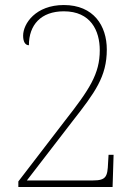

<svg xmlns="http://www.w3.org/2000/svg" viewBox="-20 -744 550 764"><path d="M53 0H428L432 -128H412L410 -95C408 -41 402 -26 350 -26H87L268 -261C358 -376 405 -439 405 -547C405 -641 353 -724 234 -724C122 -724 72 -650 72 -602C72 -577 81 -564 95 -564C95 -645 143 -699 234 -699C341 -699 377 -622 377 -544C377 -450 336 -388 238 -263L53 -22Z"/></svg>

Font: Noto Serif SemiCondensed Thin
Style: Regular
Weight: 100
Width: 4
Designer: Monotype Design Team
Foundry: Monotype Imaging Inc.
Version: Version 2.015